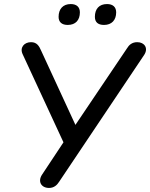

<svg xmlns="http://www.w3.org/2000/svg" viewBox="-20 -920 740 947"><path d="M222 7C247 7 262 -8 272 -24L691 -649C713 -682 693 -712 657 -712C631 -712 616 -698 606 -681L352 -304L183 -670C173 -693 162 -712 133 -712C99 -712 76 -685 92 -652L293 -218L187 -58C165 -24 184 7 222 7ZM493 -797C531 -797 553 -821 553 -859C553 -885 537 -900 508 -900C469 -900 448 -876 448 -837C448 -811 463 -797 493 -797ZM314 -797C353 -797 374 -821 374 -859C374 -885 358 -900 329 -900C291 -900 269 -876 269 -837C269 -811 285 -797 314 -797Z"/></svg>

Font: SN Pro Medium
Style: Italic
Weight: 400
Italic angle: -9°
Designer: Tobias Whetton
Foundry: Supernotes
Version: Version 1.001;Glyphs 3.2 (3249)